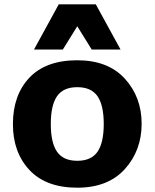

<svg xmlns="http://www.w3.org/2000/svg" viewBox="-20 -860 718 892"><path d="M339 -738 272 -630H138L253 -840H425L540 -630H406ZM339 -580Q482 -580 560 -494.5Q638 -409 638 -285Q638 -161 560 -74.5Q482 12 339 12Q194 12 117 -70Q40 -152 40 -283Q40 -418 116.5 -499Q193 -580 339 -580ZM245 -155Q274 -113 339 -113Q404 -113 433 -155Q462 -197 462 -284Q462 -371 433 -413Q404 -455 339 -455Q274 -455 245 -413Q216 -371 216 -284Q216 -197 245 -155Z"/></svg>

Font: Martel Sans Heavy
Style: Regular
Weight: 900
Designer: Dan Reynolds and Mathieu Réguer
Foundry: Dan Reynolds and Mathieu Réguer
Version: Version 1.001;PS 001.001;hotconv 1.0.70;makeotf.lib2.5.58329